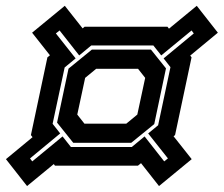

<svg xmlns="http://www.w3.org/2000/svg" viewBox="-67 -630 753 646"><path d="M24 -4 -47 -94.5 42.5 -168.5 37 -175.5 92.5 -437 101 -444 41 -520 151 -610.5 211 -534.5 217.5 -540H496.5L501.5 -533.5L595 -610.5L666 -520L573 -443L577.5 -437L522 -175.5L517 -171.5L578 -94.5L468 -4L407.5 -81L397 -72.5H118L114 -78ZM217 -214H358L395 -244.5L421.5 -368L397.5 -398.5H256.5L219.5 -368L193 -244.5ZM41.5 -87 143.5 -171 171.5 -135.5H376.5L419.5 -171L485.5 -87L498 -97L431.5 -181L465 -208.5L506.5 -404L483.5 -433.5L585 -517.5L577.5 -527.5L475.5 -443.5L449 -477H240L199.5 -443.5L133.5 -527.5L121 -517.5L187.5 -433.5L150.5 -403L110 -213.5L135.5 -181L34 -97ZM179.5 -149.5 125 -217.5 163.5 -399 242 -463H441L491.5 -400L452 -212.5L374.5 -149.5Z"/></svg>

Font: Tourney Thin
Style: Bold Italic
Weight: 700
Italic angle: -12°
Version: Version 1.015